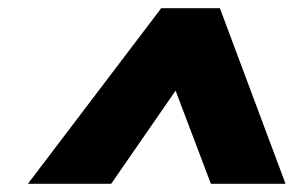

<svg xmlns="http://www.w3.org/2000/svg" viewBox="-20 -750 747 468"><path d="M48 -302 373 -730H516L676 -302H494L408 -529L251 -302Z"/></svg>

Font: REM
Style: Bold Italic
Weight: 700
Italic angle: -11°
Designer: Octavio Pardo
Foundry: Ashler Design
Version: Version 1.005;gftools[0.9.28]